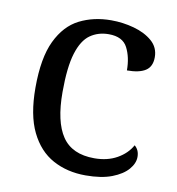

<svg xmlns="http://www.w3.org/2000/svg" viewBox="-68 -608 627 679"><g transform="rotate(10 246.0 -268.0)"><path d="M283 10Q217 10 165.5 -18Q114 -46 84.5 -106.5Q55 -167 55 -265Q55 -372 84.5 -433.5Q114 -495 164.5 -520.5Q215 -546 278 -546Q320 -546 360 -535Q400 -524 426 -501.5Q452 -479 452 -444Q452 -410 429.5 -395.5Q407 -381 363 -381Q363 -428 345.5 -462Q328 -496 278 -496Q240 -496 211.5 -476Q183 -456 167.5 -406Q152 -356 152 -266Q152 -160 187.5 -107.5Q223 -55 303 -55Q350 -55 384.5 -74.5Q419 -94 436 -125Q453 -111 453 -86Q453 -63 434 -41Q415 -19 377.5 -4.5Q340 10 283 10Z"/></g></svg>

Font: Noto Serif Ahom
Style: Regular
Weight: 400
Designer: Monotype Design Team
Foundry: Monotype Imaging Inc.
Version: Version 2.007; ttfautohint (v1.8.4.7-5d5b)